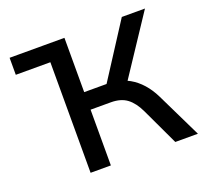

<svg xmlns="http://www.w3.org/2000/svg" viewBox="-121 -851 1071 997"><g transform="rotate(-20 414.5 -352.5)"><path d="M26 -611V-705H329V-611ZM217 0V-705H329V-405H464L439 -384L646 -705H774L548 -364L500 -400Q542 -395 576.5 -375.5Q611 -356 639.5 -324Q668 -292 689 -249L810 0H685L589 -204Q564 -257 530 -282.5Q496 -308 441 -308H329V0Z"/></g></svg>

Font: Nunito Sans 7pt SemiBold
Style: Regular
Weight: 600
Designer: Vernon Adams
Foundry: Vernon Adams
Version: Version 3.101;gftools[0.9.27]